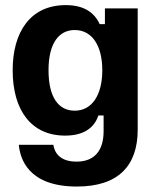

<svg xmlns="http://www.w3.org/2000/svg" viewBox="-20 -532 607 732"><path d="M273.3 179.2C430.8 179.2 505 100 505 -37.5V-500H380V-440H360C340 -484.2 300 -512.5 230.8 -512.5C95 -512.5 28.3 -409.2 28.3 -264.2C28.3 -112.5 98.3 -15 228.3 -15C297.5 -15 339.2 -43.3 355 -91.7H375V-32.5C375 41.7 340.8 84.2 271.7 84.2C210.8 84.2 188.3 52.5 183.3 20H51.7C56.7 72.5 86.7 179.2 273.3 179.2ZM265 -110C204.2 -110 165 -159.2 165 -264.2C165 -366.7 204.2 -417.5 265 -417.5C330.8 -417.5 370 -358.3 370 -264.2C370 -170 330.8 -110 265 -110Z"/></svg>

Font: Familjen Grotesk GF
Style: Bold
Weight: 700
Designer: Anders Wikstroem, Jonas Baeckman, Matilda Gysing, Kristian Moeller
Foundry: Familjen STHLM AB
Version: Version 2.000; Beta; Release 4; Build 6